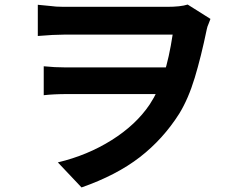

<svg xmlns="http://www.w3.org/2000/svg" viewBox="-20 -763 1040 843"><path d="M198 -737Q225 -733 260 -733H312H394H490H586H665H713Q773 -733 804 -743L904 -680L896 -659Q890 -646 888 -635Q863 -514 835 -421.5Q807 -329 767 -264Q696 -152 594 -73Q492 6 338 60L234 -50Q364 -81 470.5 -148Q577 -215 637 -304Q676 -363 699.5 -437Q723 -511 738 -611H687H602H501H399H314H261Q216 -611 146 -605V-742ZM686 -350H603H507H413H331H274Q217 -350 172 -345V-472Q220 -467 269 -467H328H414H513H610H694H750L743 -350Z"/></svg>

Font: Merged Yaku Han JP
Style: Bold
Weight: 700
Designer: Ryoko NISHIZUKA 西塚涼子 (kana, bopomofo & ideographs); Paul D. Hunt (Latin, Greek & Cyrillic); Sandoll Communications 산돌커뮤니
Foundry: Adobe
Version: Version 2.004